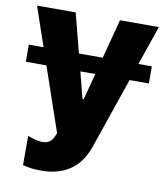

<svg xmlns="http://www.w3.org/2000/svg" viewBox="-84 -615 770 889"><g transform="rotate(10 301.5 -170.5)"><path d="M590.9 -545.5H408L359.7 -360.8H247.5L199.9 -545.5H18.1L81.3 -360.8H12.1V-280.5H109L212 19.9L205.3 36.2C197.4 55.4 181.5 72.1 152.3 72.1C135.3 72.1 113.6 67.5 82.4 55.4V193.2C106.2 199.9 136.4 203.8 167.3 203.8C300.4 203.8 358.7 131.4 385.7 52.2L500 -280.5H590.6V-360.8H527.3ZM306.1 -156.2H300.4L268.5 -280.5H338.8Z"/></g></svg>

Font: TID UI Extra Bold
Style: Regular
Weight: 800
Designer: The TID Project Authors
Foundry: Bakken & Bæck
Version: Version 1.001;hotconv 1.0.109;makeotfexe 2.5.65596